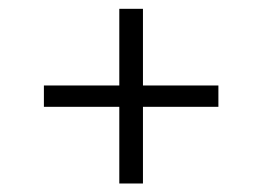

<svg xmlns="http://www.w3.org/2000/svg" viewBox="-20 -464 601 440"><path d="M480.5 -219.2H307.6V-43.5H253.4V-219.2H80.6V-268.1H253.4V-443.8H307.6V-268.1H480.5Z"/></svg>

Font: Kumbh Sans Light
Style: Regular
Weight: 300
Version: Version 1.004